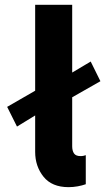

<svg xmlns="http://www.w3.org/2000/svg" viewBox="-20 -772 445 800"><path d="M50.8 -244.6 9.8 -326.7 126.5 -394V-752H280.8V-469.7L357.9 -515.6L398.4 -433.6L280.8 -366.7V-162.6Q280.8 -144 288.3 -132.8Q295.9 -121.6 315.4 -121.6Q322.8 -121.6 328.1 -122.8Q333.5 -124 337.4 -125.5V-4.4Q322.3 1 303.5 4.4Q284.7 7.8 265.6 7.8Q196.3 7.8 161.4 -35.6Q126.5 -79.1 126.5 -139.2V-291Z"/></svg>

Font: Reddit Sans ExtraBold
Style: Regular
Weight: 800
Designer: Stephen Hutchings
Foundry: Reddit
Version: Version 1.014; ttfautohint (v1.8.4.7-5d5b)